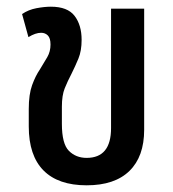

<svg xmlns="http://www.w3.org/2000/svg" viewBox="-20 -543 518 574"><path d="M239 11Q154 11 110 -33.5Q66 -78 66 -165V-217Q66 -261 76 -288.5Q86 -316 99 -335Q112 -356 121.5 -372.5Q131 -389 131 -410Q131 -429 123 -437Q115 -445 103 -445Q86 -445 65 -432L46 -501Q65 -514 89 -518.5Q113 -523 132 -523Q182 -523 203 -495.5Q224 -468 224 -424Q224 -391 214.5 -368Q205 -345 194 -323Q182 -300 173.5 -279Q165 -258 165 -224V-173Q165 -113 186 -92Q207 -71 239 -71Q312 -71 312 -160V-517H411V-155Q411 -75 367 -32Q323 11 239 11Z"/></svg>

Font: Noto Sans Thai UI Cond Med
Style: Regular
Weight: 500
Width: 3
Designer: Monotype Design Team
Foundry: Monotype Imaging Inc.
Version: Version 2.000; ttfautohint (v1.8.4.7-5d5b)